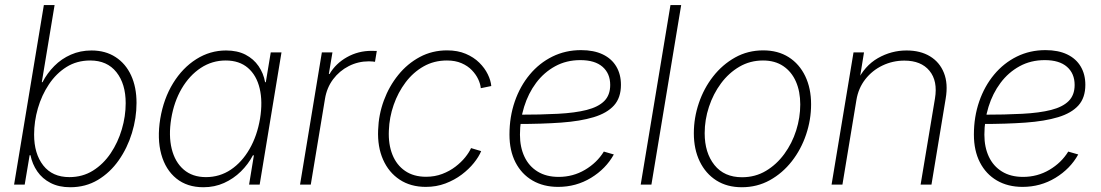

<svg xmlns="http://www.w3.org/2000/svg" viewBox="-20 -748 4461 778"><path d="M264.6 10.7Q218.8 10.7 185.1 -6.6Q151.4 -23.9 131.1 -53.5Q110.8 -83 103.5 -119.1H100.1L80.1 0H37.1L157.7 -727.5H201.2L149.4 -415H152.3Q170.9 -451.2 200 -480.5Q229 -509.8 267.3 -526.6Q305.7 -543.5 350.6 -543.5Q407.2 -543.5 448.2 -516.8Q489.3 -490.2 511.2 -442.6Q533.2 -395 533.2 -331.1Q533.2 -269.5 514.6 -209Q496.1 -148.4 461.2 -98.6Q426.3 -48.8 376.7 -19Q327.1 10.7 264.6 10.7ZM261.2 -30.3Q314.5 -30.3 356.7 -56.6Q398.9 -83 428.5 -127Q458 -170.9 473.6 -223.9Q489.3 -276.9 489.3 -330.1Q489.3 -408.2 451.7 -455.6Q414.1 -502.9 345.7 -502.9Q291.5 -502.9 249.5 -476.6Q207.5 -450.2 178.2 -406.2Q148.9 -362.3 133.5 -309.1Q118.2 -255.9 118.2 -202.6Q118.2 -125 155.3 -77.6Q192.4 -30.3 261.2 -30.3Z M804.2 10.7Q738.3 10.7 694.6 -24.7Q650.9 -60.1 633.5 -122.8Q616.2 -185.5 629.4 -267.1Q643.1 -348.6 681.4 -410.9Q719.7 -473.1 775.4 -508.3Q831.1 -543.5 896 -543.5Q941.9 -543.5 974.9 -526.4Q1007.8 -509.3 1027.8 -480Q1047.9 -450.7 1054.2 -415H1057.1L1077.1 -535.6H1120.6L1032.2 0H989.3L1008.8 -118.7H1004.9Q985.8 -82.5 956.1 -53.2Q926.3 -23.9 887.9 -6.6Q849.6 10.7 804.2 10.7ZM814.5 -30.3Q870.1 -30.3 915.3 -60.5Q960.4 -90.8 991.2 -144.3Q1022 -197.8 1033.7 -267.1Q1044.9 -336.4 1032.2 -389.6Q1019.5 -442.9 984.6 -472.9Q949.7 -502.9 894.5 -502.9Q839.4 -502.9 793.5 -472.7Q747.6 -442.4 716.3 -389.2Q685.1 -335.9 673.8 -267.1Q662.6 -198.2 675.8 -144.8Q689 -91.3 724.4 -60.8Q759.8 -30.3 814.5 -30.3Z M1195.8 0 1284.2 -535.6H1327.1L1312.5 -448.2H1315.4Q1340.3 -490.7 1386 -516.4Q1431.6 -542 1485.4 -542Q1491.7 -542 1496.6 -541.7Q1501.5 -541.5 1506.8 -541.5L1499.5 -497.6Q1496.1 -498 1489.7 -498.8Q1483.4 -499.5 1474.6 -499.5Q1431.2 -499.5 1393.3 -480.2Q1355.5 -460.9 1329.8 -426.8Q1304.2 -392.6 1296.9 -347.7L1239.3 0Z M1705.6 9.3Q1644 9.3 1599.6 -20Q1555.2 -49.3 1532.2 -101.3Q1509.3 -153.3 1512.2 -221.2Q1514.2 -283.2 1535.4 -340.8Q1556.6 -398.4 1593.8 -444.3Q1630.9 -490.2 1681.2 -517.1Q1731.4 -543.9 1791.5 -543.9Q1834.5 -543.9 1867.2 -530Q1899.9 -516.1 1922.1 -494.1Q1944.3 -472.2 1956.5 -447Q1968.8 -421.9 1970.7 -399.4L1928.2 -390.6Q1926.8 -407.7 1917.7 -427Q1908.7 -446.3 1892.1 -463.6Q1875.5 -481 1850.3 -491.9Q1825.2 -502.9 1791 -502.9Q1738.8 -502.9 1696.5 -479Q1654.3 -455.1 1623.5 -414.3Q1592.8 -373.5 1575.2 -323Q1557.6 -272.5 1555.7 -219.2Q1553.2 -163.6 1570.1 -121.3Q1586.9 -79.1 1621.6 -55.4Q1656.2 -31.7 1706.5 -31.7Q1741.7 -31.7 1772 -43.2Q1802.2 -54.7 1825.7 -72.8Q1849.1 -90.8 1865.2 -110.8Q1881.3 -130.9 1888.7 -147.9L1929.7 -135.7Q1920.4 -112.8 1900.1 -87.6Q1879.9 -62.5 1850.8 -40.5Q1821.8 -18.6 1784.9 -4.6Q1748 9.3 1705.6 9.3Z M2241.7 9.3Q2182.1 9.3 2137.7 -16.6Q2093.3 -42.5 2068.8 -90.1Q2044.4 -137.7 2044.4 -202.6Q2044.4 -274.4 2065.9 -336.7Q2087.4 -398.9 2126.5 -445.8Q2165.5 -492.7 2218.5 -518.8Q2271.5 -544.9 2334.5 -544.9Q2386.2 -544.9 2422.4 -527.6Q2458.5 -510.3 2477.3 -478.5Q2496.1 -446.8 2496.1 -404.3Q2496.1 -352.1 2468 -320.8Q2439.9 -289.6 2385.7 -273.2Q2331.5 -256.8 2253.7 -251.2Q2175.8 -245.6 2076.7 -245.6L2080.6 -283.2Q2170.9 -283.2 2240.5 -286.9Q2310.1 -290.5 2357.2 -302.5Q2404.3 -314.5 2428.5 -338.6Q2452.6 -362.8 2452.6 -403.8Q2452.6 -450.2 2421.6 -477.3Q2390.6 -504.4 2331.5 -504.4Q2274.9 -504.4 2229.5 -479.5Q2184.1 -454.6 2152.3 -412.1Q2120.6 -369.6 2103.8 -315.4Q2086.9 -261.2 2086.9 -202.1Q2086.9 -151.9 2105 -113.3Q2123 -74.7 2158.2 -53Q2193.4 -31.2 2243.7 -31.2Q2301.8 -31.2 2350.3 -59.8Q2398.9 -88.4 2426.8 -133.8L2467.3 -122.1Q2435.1 -64 2374.8 -27.3Q2314.5 9.3 2241.7 9.3Z M2740.2 -727.5 2619.6 0H2576.2L2696.8 -727.5Z M2985.8 10.7Q2926.3 10.7 2882.8 -16.8Q2839.4 -44.4 2815.4 -93.8Q2791.5 -143.1 2791.5 -208Q2791.5 -270.5 2811.8 -330.3Q2832 -390.1 2869.6 -438.2Q2907.2 -486.3 2958.7 -515.1Q3010.3 -543.9 3072.8 -543.9Q3132.3 -543.9 3175.8 -516.4Q3219.2 -488.8 3242.9 -439.5Q3266.6 -390.1 3266.6 -325.2Q3266.6 -262.7 3246.3 -202.6Q3226.1 -142.6 3188.5 -94.5Q3150.9 -46.4 3099.4 -17.8Q3047.9 10.7 2985.8 10.7ZM2986.8 -29.8Q3040.5 -29.8 3083.7 -55.7Q3127 -81.5 3158.2 -124.3Q3189.5 -167 3206.1 -219.2Q3222.7 -271.5 3222.7 -324.7Q3222.7 -377.4 3205.1 -417.5Q3187.5 -457.5 3153.8 -480.2Q3120.1 -502.9 3071.8 -502.9Q3019.5 -502.9 2976.3 -477.8Q2933.1 -452.6 2901.6 -410.2Q2870.1 -367.7 2852.8 -315.2Q2835.4 -262.7 2835.4 -208Q2835.4 -128.9 2875 -79.3Q2914.6 -29.8 2986.8 -29.8Z M3450.2 -342.3 3393.6 0H3349.6L3438.5 -535.6H3481L3461.4 -414.6L3451.7 -415.5Q3482.9 -481.4 3537.4 -512.5Q3591.8 -543.5 3653.3 -543.5Q3709.5 -543.5 3748.5 -519.8Q3787.6 -496.1 3804.9 -452.6Q3822.3 -409.2 3812 -348.6L3754.4 0H3710.4L3768.6 -349.1Q3780.3 -419.9 3746.3 -461.2Q3712.4 -502.4 3644.5 -502.4Q3597.7 -502.4 3556.2 -482.7Q3514.6 -462.9 3486.3 -426.8Q3458 -390.6 3450.2 -342.3Z M4123.5 9.3Q4064 9.3 4019.5 -16.6Q3975.1 -42.5 3950.7 -90.1Q3926.3 -137.7 3926.3 -202.6Q3926.3 -274.4 3947.8 -336.7Q3969.2 -398.9 4008.3 -445.8Q4047.4 -492.7 4100.3 -518.8Q4153.3 -544.9 4216.3 -544.9Q4268.1 -544.9 4304.2 -527.6Q4340.3 -510.3 4359.1 -478.5Q4377.9 -446.8 4377.9 -404.3Q4377.9 -352.1 4349.9 -320.8Q4321.8 -289.6 4267.6 -273.2Q4213.4 -256.8 4135.5 -251.2Q4057.6 -245.6 3958.5 -245.6L3962.4 -283.2Q4052.7 -283.2 4122.3 -286.9Q4191.9 -290.5 4239 -302.5Q4286.1 -314.5 4310.3 -338.6Q4334.5 -362.8 4334.5 -403.8Q4334.5 -450.2 4303.5 -477.3Q4272.5 -504.4 4213.4 -504.4Q4156.7 -504.4 4111.3 -479.5Q4065.9 -454.6 4034.2 -412.1Q4002.4 -369.6 3985.6 -315.4Q3968.8 -261.2 3968.8 -202.1Q3968.8 -151.9 3986.8 -113.3Q4004.9 -74.7 4040 -53Q4075.2 -31.2 4125.5 -31.2Q4183.6 -31.2 4232.2 -59.8Q4280.8 -88.4 4308.6 -133.8L4349.1 -122.1Q4316.9 -64 4256.6 -27.3Q4196.3 9.3 4123.5 9.3Z"/></svg>

Font: Inter 20pt ExtraLight
Style: Italic
Weight: 250
Italic angle: -9.3988°
Version: Version 4.001;git-66647c0bb